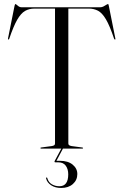

<svg xmlns="http://www.w3.org/2000/svg" viewBox="-20 -736 611 951"><path d="M86.5 -700H476.5Q485 -700 492.5 -704Q500 -708 506.2 -712Q512.5 -716 515 -716Q516 -716 517 -714.5Q518 -713 519 -707L551 -547Q552 -544.5 551.8 -542.5Q551.5 -540.5 549.5 -540Q548 -540 547 -541.2Q546 -542.5 545 -544.5Q523.5 -608.5 504.8 -640.2Q486 -672 465.5 -682.8Q445 -693.5 420 -693.5H318.5V-25.5Q318.5 -19.5 322.5 -16.8Q326.5 -14 334.5 -12.5L387 -5.5Q391.5 -5 391.5 -2.5Q391.5 0 387.5 0H183.5Q181.5 0 180.8 -1Q180 -2 180 -2.5Q180 -5 184 -5.5L236.5 -12.5Q245 -14 248.8 -16.8Q252.5 -19.5 252.5 -25.5V-693.5H151Q124.5 -693.5 104 -681.8Q83.5 -670 65 -637.8Q46.5 -605.5 26 -544.5Q25.5 -542.5 24.2 -541.2Q23 -540 21.5 -540Q20 -540.5 19.8 -542.5Q19.5 -544.5 20 -547L52 -707Q53.5 -713 54.5 -714.5Q55.5 -716 56.5 -716Q58.5 -716 62.8 -712Q67 -708 73 -704Q79 -700 86.5 -700ZM284 -0.5H292L258 63.5L256.5 60.5Q262 60.5 266 60.5Q270 60.5 277 60.5Q317 60.5 340 79.5Q363 98.5 363 126Q363 156 341 175.5Q319 195 283 195Q253.5 195 233.5 181.8Q213.5 168.5 208.5 148.5Q207.5 146 208 145Q208.5 144 210 143.5Q212 142.5 213 143.5Q214 144.5 214.5 147Q220.5 167.5 237.2 177Q254 186.5 274 186.5Q318 186.5 318 127.5Q318 101.5 305.8 84.8Q293.5 68 268.5 68H254Q251 68 250.2 66Q249.5 64 251 61Z"/></svg>

Font: Fraunces 120pt Light
Style: Regular
Weight: 300
Version: Version 1.000;[b76b70a41]